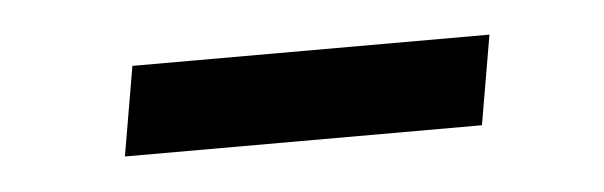

<svg xmlns="http://www.w3.org/2000/svg" viewBox="-24 -342 472 150"><g transform="rotate(-5 212.0 -267.0)"><path d="M70 -232 82 -302H362L350 -232Z"/></g></svg>

Font: Nunito Sans 10pt
Style: Italic
Weight: 400
Italic angle: -9°
Designer: Vernon Adams
Foundry: Vernon Adams
Version: Version 3.101;gftools[0.9.27]